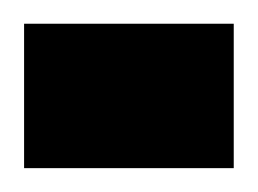

<svg xmlns="http://www.w3.org/2000/svg" viewBox="-50 -141 216 161"><path d="M-29.8 0V-121.1H146V0Z"/></svg>

Font: Tajawal
Style: Bold
Weight: 700
Designer: Boutros Fonts
Foundry: Created by Boutros International 2017
Version: Version 1.700